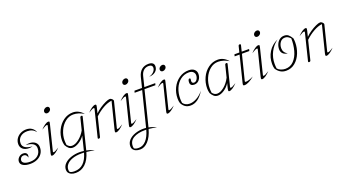

<svg xmlns="http://www.w3.org/2000/svg" viewBox="-71 -1593 5024 2778"><g transform="rotate(-20 2441.5 -204.0)"><path d="M90 -317Q90 -364 115 -401.5Q140 -439 181 -459.5Q222 -480 269 -480Q321 -480 356.5 -455.5Q392 -431 407 -388Q359 -450 276 -450Q208 -450 167 -414Q126 -378 126 -318Q126 -273 163.5 -248Q201 -223 274 -218Q245 -210 218 -210Q160 -210 125 -239Q90 -268 90 -317ZM12 -75Q12 -112 41 -140Q70 -168 110 -168Q138 -168 154 -154Q170 -140 170 -117Q170 -102 163 -85Q151 -139 107 -139Q81 -139 65 -121.5Q49 -104 49 -81Q49 -52 81 -36Q113 -20 165 -20Q243 -20 288.5 -60.5Q334 -101 334 -169Q334 -260 187 -269Q217 -277 243 -277Q300 -277 335 -248.5Q370 -220 370 -169Q370 -115 342.5 -74.5Q315 -34 267.5 -12Q220 10 159 10Q93 10 52.5 -12.5Q12 -35 12 -75Z M603 -629Q603 -651 621 -667Q639 -683 661 -683Q677 -683 687 -673.5Q697 -664 697 -649Q697 -627 679 -611Q661 -595 639 -595Q623 -595 613 -604.5Q603 -614 603 -629ZM481 -9Q481 -19 485 -34L582 -421Q583 -424 583 -429Q583 -437 574 -437Q552 -437 489 -396Q522 -432 554.5 -454Q587 -476 609 -476Q618 -476 622 -473Q626 -470 626 -463Q626 -456 621 -436L525 -49Q524 -46 524 -41Q524 -33 533 -33Q555 -33 617 -74Q585 -39 552 -16.5Q519 6 497 6Q481 6 481 -9Z M1103 -374 984 103V104Q1059 120 1099 146Q1059 133 978 125Q946 238 882.5 298Q819 358 732 358Q652 358 620 307Q611 289 611 266Q611 214 650.5 174.5Q690 135 752.5 114.5Q815 94 882 94Q912 94 949 99L1003 -119Q969 -68 915 -34Q861 0 817 0Q782 0 757.5 -20Q733 -40 713 -77Q703 -114 703 -150Q703 -232 740 -308.5Q777 -385 842 -432.5Q907 -480 988 -480Q1077 -480 1146 -400Q1062 -450 983 -450Q914 -450 857.5 -404Q801 -358 769.5 -286Q738 -214 738 -139Q738 -104 743 -69Q761 -49 777.5 -39.5Q794 -30 816 -30Q865 -30 923.5 -75.5Q982 -121 1021 -191L1067 -374Q1069 -382 1075 -386.5Q1081 -391 1089 -391Q1097 -391 1101 -386.5Q1105 -382 1103 -374ZM943 122Q928 121 900 121Q821 121 763 141.5Q705 162 674.5 197.5Q644 233 644 277Q644 299 651 311Q669 329 723 329Q805 329 859.5 277.5Q914 226 943 122Z M1201 -11 1302 -419Q1303 -422 1303 -427Q1303 -435 1294 -435Q1283 -435 1263.5 -425.5Q1244 -416 1210 -394Q1243 -430 1275.5 -452Q1308 -474 1330 -474Q1346 -474 1346 -459Q1346 -449 1342 -434L1320 -344Q1352 -377 1398.5 -408.5Q1445 -440 1489 -460Q1533 -480 1555 -480Q1575 -480 1592 -463Q1609 -446 1606 -432L1510 -49Q1509 -46 1509 -42Q1509 -33 1518 -33Q1541 -33 1602 -74Q1570 -39 1537 -16.5Q1504 6 1482 6Q1466 6 1466 -9Q1466 -19 1470 -34L1574 -448Q1512 -441 1441.5 -401Q1371 -361 1309 -302L1237 -11Q1235 -3 1228.5 1.5Q1222 6 1214 6Q1206 6 1202.5 1.5Q1199 -3 1201 -11Z M1808 -629Q1808 -651 1826 -667Q1844 -683 1866 -683Q1882 -683 1892 -673.5Q1902 -664 1902 -649Q1902 -627 1884 -611Q1866 -595 1844 -595Q1828 -595 1818 -604.5Q1808 -614 1808 -629ZM1686 -9Q1686 -19 1690 -34L1787 -421Q1788 -424 1788 -429Q1788 -437 1779 -437Q1757 -437 1694 -396Q1727 -432 1759.5 -454Q1792 -476 1814 -476Q1823 -476 1827 -473Q1831 -470 1831 -463Q1831 -456 1826 -436L1730 -49Q1729 -46 1729 -41Q1729 -33 1738 -33Q1760 -33 1822 -74Q1790 -39 1757 -16.5Q1724 6 1702 6Q1686 6 1686 -9Z M2306 -692Q2306 -713 2291.5 -724.5Q2277 -736 2249 -736Q2203 -736 2171 -708Q2139 -680 2126 -627L2087 -470H2255L2247 -441H2079L1944 99Q2011 112 2059 143Q2008 126 1938 120Q1906 234 1849 296Q1792 358 1724 358Q1644 358 1612 307Q1603 289 1603 266Q1603 212 1640.5 172.5Q1678 133 1738.5 112Q1799 91 1865 91Q1881 91 1909 93L2043 -441H1927L1935 -470H2051L2090 -627Q2107 -694 2149.5 -730Q2192 -766 2256 -766Q2297 -766 2319 -749.5Q2341 -733 2341 -701Q2341 -650 2302.5 -618.5Q2264 -587 2203 -587Q2248 -598 2277 -627.5Q2306 -657 2306 -692ZM1903 118H1881Q1771 118 1704 157.5Q1637 197 1637 277Q1637 301 1643 311Q1661 329 1715 329Q1777 329 1826 274.5Q1875 220 1903 118ZM2382 -629Q2382 -651 2400 -667Q2418 -683 2440 -683Q2456 -683 2466 -673.5Q2476 -664 2476 -649Q2476 -627 2458 -611Q2440 -595 2418 -595Q2402 -595 2392 -604.5Q2382 -614 2382 -629ZM2260 -9Q2260 -19 2264 -34L2361 -421Q2362 -424 2362 -429Q2362 -437 2353 -437Q2331 -437 2268 -396Q2301 -432 2333.5 -454Q2366 -476 2388 -476Q2397 -476 2401 -473Q2405 -470 2405 -463Q2405 -456 2400 -436L2304 -49Q2303 -46 2303 -41Q2303 -33 2312 -33Q2334 -33 2396 -74Q2364 -39 2331 -16.5Q2298 6 2276 6Q2260 6 2260 -9Z M2492 -77Q2482 -107 2482 -149Q2482 -236 2519 -312Q2556 -388 2622.5 -434Q2689 -480 2771 -480Q2827 -480 2857.5 -452.5Q2888 -425 2888 -383Q2888 -331 2858 -293.5Q2828 -256 2779 -256Q2749 -256 2733.5 -270.5Q2718 -285 2718 -311Q2718 -333 2724 -348.5Q2730 -364 2744 -364Q2757 -364 2757 -351Q2757 -346 2755 -338Q2753 -330 2753 -319Q2753 -303 2761.5 -294Q2770 -285 2786 -285Q2815 -285 2833 -314Q2851 -343 2851 -375Q2851 -407 2828.5 -428.5Q2806 -450 2764 -450Q2690 -450 2633.5 -406.5Q2577 -363 2547 -291Q2517 -219 2517 -135Q2517 -102 2522 -69Q2558 -20 2624 -20Q2675 -20 2731 -50Q2787 -80 2839 -141Q2790 -63 2738 -26.5Q2686 10 2628 10Q2577 10 2543.5 -14.5Q2510 -39 2492 -77Z M3252 -41Q3252 -33 3261 -33Q3272 -33 3291.5 -42.5Q3311 -52 3345 -74Q3312 -38 3279.5 -16Q3247 6 3225 6Q3217 6 3213.5 2.5Q3210 -1 3210 -9Q3210 -18 3213 -34L3233 -115Q3199 -60 3146 -25Q3093 10 3048 10Q3013 10 2988.5 -10Q2964 -30 2944 -67Q2934 -104 2934 -140Q2934 -227 2970.5 -305.5Q3007 -384 3072.5 -432Q3138 -480 3219 -480Q3308 -480 3377 -400Q3293 -450 3214 -450Q3144 -450 3088 -403.5Q3032 -357 3000.5 -283Q2969 -209 2969 -129Q2969 -94 2974 -59Q2992 -39 3008.5 -29.5Q3025 -20 3047 -20Q3097 -20 3155 -67Q3213 -114 3252 -191L3298 -374Q3300 -382 3306 -386.5Q3312 -391 3320 -391Q3328 -391 3332 -386.5Q3336 -382 3334 -374L3253 -49Q3252 -46 3252 -41Z M3482 -55Q3481 -53 3481 -50Q3481 -40 3495 -40Q3514 -40 3544.5 -49Q3575 -58 3614 -78Q3574 -43 3532.5 -21.5Q3491 0 3462 0Q3450 0 3444.5 -3.5Q3439 -7 3439 -16Q3439 -27 3443 -40L3543 -441H3467L3474 -470H3550L3573 -563Q3578 -580 3595 -580Q3603 -580 3607 -575Q3611 -570 3609 -563L3586 -470H3700L3693 -441H3579Z M3837 -629Q3837 -651 3855 -667Q3873 -683 3895 -683Q3911 -683 3921 -673.5Q3931 -664 3931 -649Q3931 -627 3913 -611Q3895 -595 3873 -595Q3857 -595 3847 -604.5Q3837 -614 3837 -629ZM3715 -9Q3715 -19 3719 -34L3816 -421Q3817 -424 3817 -429Q3817 -437 3808 -437Q3786 -437 3723 -396Q3756 -432 3788.5 -454Q3821 -476 3843 -476Q3852 -476 3856 -473Q3860 -470 3860 -463Q3860 -456 3855 -436L3759 -49Q3758 -46 3758 -41Q3758 -33 3767 -33Q3789 -33 3851 -74Q3819 -39 3786 -16.5Q3753 6 3731 6Q3715 6 3715 -9Z M3948 -77Q3938 -108 3938 -151Q3938 -253 3988 -334Q4038 -415 4132 -459Q4056 -401 4014.5 -318Q3973 -235 3973 -140Q3973 -106 3978 -69Q3997 -46 4030 -33Q4063 -20 4097 -20Q4175 -20 4227.5 -75.5Q4280 -131 4304 -219Q4328 -307 4326 -406Q4302 -429 4284.5 -438.5Q4267 -448 4243 -448Q4195 -448 4167.5 -410Q4140 -372 4140 -320Q4140 -254 4204 -219Q4155 -225 4130.5 -250.5Q4106 -276 4106 -317Q4106 -358 4123 -395.5Q4140 -433 4170.5 -455.5Q4201 -478 4241 -478Q4281 -478 4305.5 -457Q4330 -436 4355 -395Q4360 -365 4360 -334Q4360 -247 4328.5 -168Q4297 -89 4238 -39.5Q4179 10 4100 10Q4047 10 4009 -14.5Q3971 -39 3948 -77Z M4440 -11 4541 -419Q4542 -422 4542 -427Q4542 -435 4533 -435Q4522 -435 4502.5 -425.5Q4483 -416 4449 -394Q4482 -430 4514.5 -452Q4547 -474 4569 -474Q4585 -474 4585 -459Q4585 -449 4581 -434L4559 -344Q4591 -377 4637.5 -408.5Q4684 -440 4728 -460Q4772 -480 4794 -480Q4814 -480 4831 -463Q4848 -446 4845 -432L4749 -49Q4748 -46 4748 -42Q4748 -33 4757 -33Q4780 -33 4841 -74Q4809 -39 4776 -16.5Q4743 6 4721 6Q4705 6 4705 -9Q4705 -19 4709 -34L4813 -448Q4751 -441 4680.5 -401Q4610 -361 4548 -302L4476 -11Q4474 -3 4467.5 1.5Q4461 6 4453 6Q4445 6 4441.5 1.5Q4438 -3 4440 -11Z"/></g></svg>

Font: Srisakdi
Style: Regular
Weight: 400
Designer: Cadson Demak Co.,Ltd.
Foundry: Cadson Demak Co.,Ltd.
Version: Version 1.000